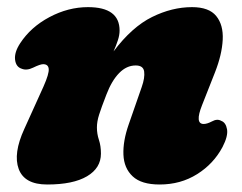

<svg xmlns="http://www.w3.org/2000/svg" viewBox="-20 -492 662 525"><path d="M39.5 -304Q23.5 -309 21.2 -329Q19 -349 35 -373.5Q64 -418 115.2 -445.2Q166.5 -472.5 220.5 -472.5Q307 -472.5 307 -408.5Q307 -396 302.2 -381.5Q297.5 -367 290.5 -351.5Q341 -418.5 395.8 -445.5Q450.5 -472.5 505 -472.5Q551.5 -472.5 571.2 -448.2Q591 -424 589 -383.5Q587 -343 568 -294.5L532.5 -204.5Q512 -153 537 -153Q546 -153 559.5 -160Q574 -168 585 -161.5Q597.5 -157 600.8 -138.5Q604 -120 588.5 -90Q564 -44 519 -15.8Q474 12.5 416.5 12.5Q366.5 12.5 342.8 -9.8Q319 -32 317.5 -69.2Q316 -106.5 332 -152L367.5 -254Q376.5 -279.5 374.2 -296.2Q372 -313 351 -313Q326 -313 305.8 -292.2Q285.5 -271.5 271 -233.5Q257 -197.5 251 -178.5Q245 -159.5 245 -143.5Q245 -126 250.5 -109.5Q256 -93 256 -72Q256 -32.5 218 -10Q180 12.5 109 12.5Q47 12.5 31.2 -29.8Q15.5 -72 46.5 -139.5L99 -255.5Q114.5 -290.5 113.2 -303.5Q112 -316.5 98 -316.5Q90 -316.5 70.5 -307Q53 -298.5 39.5 -304Z"/></svg>

Font: Fraunces 72pt SuperSoft Black
Style: Italic
Weight: 900
Italic angle: -16°
Version: Version 1.000;[b76b70a41]